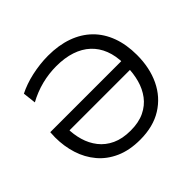

<svg xmlns="http://www.w3.org/2000/svg" viewBox="-173 -925 1135 1135"><g transform="rotate(-45 394.0 -357.5)"><path d="M396.3 10.8Q308 10.8 242.7 -18.3Q177.4 -47.3 134.7 -98.2Q91.9 -149 71 -215Q50.1 -280.9 50.1 -354.7L51.9 -397.1H668.1V-324.3H125L139.3 -344Q139.3 -290.2 153.7 -240.7Q168 -191.1 198.7 -151.9Q229.3 -112.7 277.9 -90Q326.6 -67.3 394.9 -67.3Q462.6 -67.3 510.3 -90.2Q557.9 -113.1 587.9 -152.9Q617.9 -192.8 631.9 -244.1Q645.9 -295.3 646.2 -352V-377.7Q645.9 -441.9 626.2 -492.1Q606.6 -542.3 569.2 -577.1Q531.9 -611.9 477.5 -630Q423.1 -648.1 352.7 -648.1Q322.2 -648.1 291.3 -644.3Q260.4 -640.5 229.7 -632.7Q199 -624.9 169.4 -613.1Q139.7 -601.4 112.1 -586L102.7 -668.3Q128.4 -681.3 158.9 -692.1Q189.3 -702.9 223.1 -710.4Q256.8 -717.9 291.9 -722Q327 -726.2 362.3 -726.2Q450.8 -726.2 520.4 -701.3Q590 -676.4 638.4 -628.8Q686.8 -581.3 712.1 -512.9Q737.5 -444.4 737.5 -357.4Q737.5 -250.3 697.9 -167.3Q658.3 -84.3 582.2 -36.8Q506.1 10.8 396.3 10.8Z"/></g></svg>

Font: Commissioner Thin
Style: Regular
Weight: 100
Designer: Kostas Bartsokas
Foundry: Kostas Bartsokas
Version: Version 1.001;gftools[0.9.23]